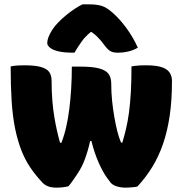

<svg xmlns="http://www.w3.org/2000/svg" viewBox="-20 -853 840 882"><path d="M310 -547H348Q406 -547 436.5 -538.5Q467 -530 479 -513Q491 -496 491 -469Q491 -428 495 -389.5Q499 -351 505 -316.5Q511 -282 518.5 -251.5Q526 -221 536 -198H542Q551 -228 559 -261.5Q567 -295 572.5 -336Q578 -377 581 -429Q584 -481 584 -548Q591 -549 601 -550.5Q611 -552 623.5 -552.5Q636 -553 651 -553Q695 -553 721 -545Q747 -537 758.5 -520.5Q770 -504 770 -481Q770 -392 759.5 -321Q749 -250 729 -192Q709 -134 679.5 -86Q650 -38 612 3Q608 5 600.5 6Q593 7 585 7.5Q577 8 570 8.5Q563 9 558 9Q536 9 517.5 3.5Q499 -2 489 -13Q481 -23 471 -37Q461 -51 451.5 -68.5Q442 -86 432.5 -107.5Q423 -129 415 -153Q407 -177 400 -205H394Q389 -182 383 -161.5Q377 -141 370 -122Q363 -103 354.5 -86.5Q346 -70 336 -55Q326 -40 316 -25.5Q306 -11 295 2Q290 4 281.5 5.5Q273 7 262.5 8Q252 9 241 9Q216 9 201 3Q186 -3 176 -13Q143 -48 118.5 -84.5Q94 -121 77 -165.5Q60 -210 49 -264.5Q38 -319 33.5 -388.5Q29 -458 29 -548Q37 -550 47 -551Q57 -552 68.5 -552.5Q80 -553 93 -553Q142 -553 169 -545Q196 -537 206.5 -521.5Q217 -506 217 -482Q217 -431 220.5 -390Q224 -349 229.5 -316Q235 -283 241.5 -254Q248 -225 256 -197H262Q275 -230 284 -269.5Q293 -309 298.5 -353.5Q304 -398 307 -446.5Q310 -495 310 -547ZM359 -833Q367 -833 374.5 -833Q382 -833 390 -833Q424 -833 447 -826Q470 -819 498 -794Q515 -779 531 -761Q547 -743 561.5 -723Q576 -703 589 -681Q602 -659 613 -634Q593 -622 569.5 -616.5Q546 -611 520 -611Q498 -611 485.5 -619Q473 -627 457 -649Q444 -667 427 -684Q410 -701 376 -722L432 -706H366L420 -724Q376 -692 356 -663.5Q336 -635 322 -611H316Q273 -611 247 -617.5Q221 -624 209 -634.5Q197 -645 197 -655Q197 -667 202.5 -682Q208 -697 220 -716Q231 -733 247.5 -750Q264 -767 283.5 -783Q303 -799 322.5 -812Q342 -825 359 -833Z"/></svg>

Font: Recursive Casual Black
Style: Regular
Weight: 900
Version: Version 1.047